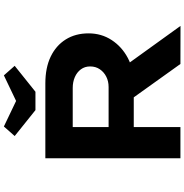

<svg xmlns="http://www.w3.org/2000/svg" viewBox="-0 -955 955 995"><g transform="rotate(-90 477.5 -457.5)"><path d="M154.7 0V-700H542.8Q623.8 -700 681.4 -672.4Q739 -644.7 770.5 -594.4Q802.1 -544 802.1 -476.1Q802.1 -409.4 767.5 -356.4Q732.8 -303.4 674.6 -272.6Q616.4 -241.8 542.9 -241.8H316.6V0ZM643.5 0 417.5 -316 594.7 -341 840.7 0.4ZM316.6 -372.2H524.3Q553.4 -372.2 577.3 -384.1Q601.2 -396 615.9 -417.5Q630.7 -438.9 630.7 -467.9Q630.7 -495.5 615.7 -515.8Q600.7 -536.1 575.6 -547.1Q550.5 -558.1 519.4 -558.1H316.6ZM404.3 -751.3 270 -858.9 319.5 -914.9 466.9 -844.4H436.9L584.4 -914.9L633.9 -858.9L499.5 -751.3Z"/></g></svg>

Font: Lexend Tera
Style: Regular
Weight: 400
Designer: Bonnie Shaver-Troup, Thomas Jockin
Foundry: Lexend
Version: Version 1.007